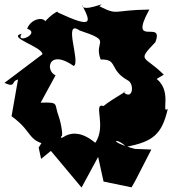

<svg xmlns="http://www.w3.org/2000/svg" viewBox="-72 -749 775 864"><path d="M620 -386 665 -413C577 -501 542 -470 627 -559C669 -666 503 -529 600 -706C431 -704 463 -677 375 -721C419 -749 299 -688 297 -727C338 -648 349 -618 188 -693C194 -712 106 -643 114 -618C174 -670 76 -686 50 -620C114 -598 -5 -548 25 -597C-42 -581 119 -538 119 -505L-52 -376C1 -352 -23 -385 9 -391L-20 -226C94 -144 35 -103 205 -89L178 -205L102 -85L113 -34L157 -70L295 95L388 -77C252 -219 195 -96 204 -137C213 -130 204 -193 192 -226C170 -282 198 -290 111 -287L178 -410C130 -431 146 -532 260 -452C292 -469 209 -666 286 -612C440 -561 347 -569 381 -481C460 -484 417 -436 502 -388C534 -374 527 -295 484 -334C524 -352 438 -308 394 -272C344 -288 410 -182 356 -105L394 68L520 94L536 66L609 -76L535 -79C405 -114 452 -134 496 -88C615 -112 656 -142 683 -259C649 -233 710 -348 621 -402Z"/></svg>

Font: Asimov Silicon
Style: Regular
Weight: 400
Designer: Google
Version: Version 2.000980; 2014